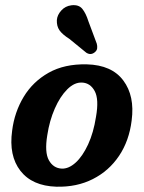

<svg xmlns="http://www.w3.org/2000/svg" viewBox="-20 -712 556 743"><path d="M316 -463Q412.5 -460.5 457.2 -400.5Q502 -340.5 489.5 -246Q480 -167.5 440.8 -109Q401.5 -50.5 339.2 -19Q277 12.5 198 10.5Q104.5 7.5 59 -51Q13.5 -109.5 27 -206.5Q36 -278 71.5 -337Q107 -396 168.2 -430.5Q229.5 -465 316 -463ZM219 -59.5Q246 -58.5 272.8 -82.8Q299.5 -107 320.8 -152.8Q342 -198.5 351.5 -260Q363.5 -328 346.5 -359.5Q329.5 -391 297.5 -392.5Q268 -394 240.2 -366.2Q212.5 -338.5 192 -291.8Q171.5 -245 163 -189Q152 -122.5 169.2 -91.8Q186.5 -61 219 -59.5ZM322 -630 354.5 -543Q357 -534 356 -525.2Q355 -516.5 347 -510Q331.5 -497 314 -508L248.5 -561.5Q221 -579 210 -595Q199 -611 200 -634.5Q201.5 -654 217 -671.2Q232.5 -688.5 256 -691.5Q284.5 -695 298.5 -677.8Q312.5 -660.5 322 -630Z"/></svg>

Font: Fraunces 72pt SuperSoft SemiBold
Style: Italic
Weight: 600
Italic angle: -16°
Version: Version 1.000;[b76b70a41]